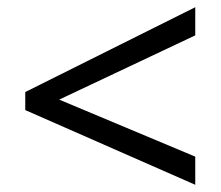

<svg xmlns="http://www.w3.org/2000/svg" viewBox="-20 -628 612 532"><path d="M521 -116 50 -323V-373L521 -608V-530L144 -352L521 -194Z"/></svg>

Font: Noto Sans Tifinagh Azawagh
Style: Regular
Weight: 400
Designer: JamraPatel
Foundry: JamraPatel LLC
Version: Version 2.006; ttfautohint (v1.8.4.7-5d5b)